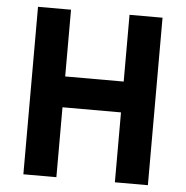

<svg xmlns="http://www.w3.org/2000/svg" viewBox="-50 -739 764 788"><g transform="rotate(5 331.5 -345.0)"><path d="M452 0H588V-690H452V-415H211V-690H75V0H211V-288H452Z"/></g></svg>

Font: TitilliumMaps29L
Style: 999 wt
Weight: 900
Designer: Campivisivi
Foundry: Accademia di Belle Arti di Urbino and students of MA course of Visual design